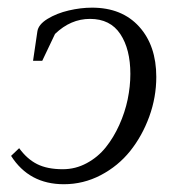

<svg xmlns="http://www.w3.org/2000/svg" viewBox="-20 -472 453 499"><path d="M8.8 -66.9 29.8 -86.9Q50.3 -58.6 76.7 -45.4Q103 -32.2 143.1 -32.2Q176.3 -32.2 205.3 -47.9Q234.4 -63.5 254.9 -89.1Q275.4 -114.7 290 -147.2Q304.7 -179.7 311.8 -213.6Q318.8 -247.6 318.8 -279.8Q318.8 -344.2 292.7 -383.5Q266.6 -422.9 213.9 -422.9Q163.6 -422.9 123 -383.8L89.8 -314H65.9L77.1 -390.1Q79.6 -408.2 103.5 -422.9Q127.4 -437.5 158.7 -444.8Q189.9 -452.1 219.2 -452.1Q296.9 -452.1 341.6 -402.8Q386.2 -353.5 386.2 -272Q386.2 -219.2 367.9 -168.9Q349.6 -118.7 318.4 -79.6Q287.1 -40.5 241.9 -16.8Q196.8 6.8 146 6.8Q55.7 6.8 8.8 -66.9Z"/></svg>

Font: Dihjauti S
Style: Italic
Weight: 400
Italic angle: -9°
Designer: T. Christopher White
Version: Version 3.0.0